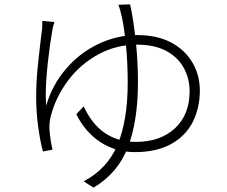

<svg xmlns="http://www.w3.org/2000/svg" viewBox="-20 -805 1040 881"><path d="M225 -688Q221 -674 220 -665Q208 -597 199 -513.5Q190 -430 190 -368Q190 -348 192 -320Q219 -414 282 -488Q345 -562 431 -603Q517 -644 609 -644Q701 -644 765 -610Q829 -576 863 -518Q897 -460 897 -389Q897 -312 865 -246Q831 -180 764 -143.5Q697 -107 599 -107Q512 -107 442 -152Q372 -197 330 -281L364 -317Q439 -154 603 -154Q716 -154 783 -216.5Q850 -279 850 -386Q850 -445 823 -494Q795 -544 741.5 -572Q688 -600 610 -600Q512 -600 429.5 -554.5Q347 -509 292 -435Q237 -361 215 -279Q205 -247 207 -209Q211 -161 221 -118L177 -110Q164 -158 155 -225Q146 -292 146 -358Q146 -425 152 -486.5Q158 -548 168 -632L173 -670Q175 -699 174 -709L230 -704Q230 -702 225 -688ZM613 -427Q613 -250 567 -130Q521 -10 409 56L364 27Q474 -31 520 -142.5Q566 -254 566 -426Q566 -519 557.5 -601.5Q549 -684 539 -727Q531 -765 523 -783L577 -785Q591 -723 602 -626Q613 -529 613 -427Z"/></svg>

Font: Merged Yaku Han JP Light
Style: Regular
Weight: 300
Designer: Ryoko NISHIZUKA 西塚涼子 (kana, bopomofo & ideographs); Paul D. Hunt (Latin, Greek & Cyrillic); Sandoll Communications 산돌커뮤니
Foundry: Adobe
Version: Version 2.004